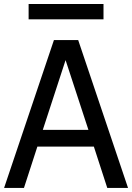

<svg xmlns="http://www.w3.org/2000/svg" viewBox="-25 -924 649 944"><path d="M483.9 -829.1H115.7V-904.3H483.9ZM-4.9 0 240.2 -727.1H359.4L604.5 0H502.4L436.5 -203.1H158.7L92.8 0ZM409.7 -285.6 297.4 -628.4 185.5 -285.6Z"/></svg>

Font: SG Kara Bold
Style: Regular
Weight: 400
Designer: Damoon Khanjanzadeh
Version: Version 1.000